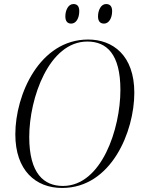

<svg xmlns="http://www.w3.org/2000/svg" viewBox="-20 -921 704 952"><path d="M496 -804C519 -804 536 -830 536 -866C536 -891 524 -901 506 -901C480 -901 466 -869 466 -840C466 -814 478 -804 496 -804ZM333 -804C357 -804 373 -830 373 -866C373 -891 362 -901 344 -901C318 -901 304 -869 304 -840C304 -814 316 -804 333 -804ZM288 11C532 11 646 -269 646 -461C646 -647 539 -725 417 -725C177 -725 56 -453 56 -255C56 -76 157 11 288 11ZM292 1C198 1 125 -60 125 -242C125 -435 223 -715 413 -715C509 -715 577 -653 577 -475C577 -283 484 1 292 1Z"/></svg>

Font: Noto Serif Display SemiCondensed Light
Style: Italic
Weight: 300
Width: 4
Italic angle: -12°
Designer: Monotype Design Team
Foundry: Monotype Imaging Inc.
Version: Version 2.009